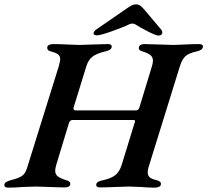

<svg xmlns="http://www.w3.org/2000/svg" viewBox="-54 -856 950 880"><path d="M-34 -9Q-33 -17 -26 -21.5Q-19 -26 -5 -30Q31 -39 46.5 -49.5Q62 -60 70 -86L215 -551Q222 -576 222 -585Q222 -599 212.5 -606.5Q203 -614 180 -620Q160 -624 163 -641Q164 -647 172 -650.5Q180 -654 189 -654Q215 -654 255 -652Q293 -650 310 -650Q327 -650 369 -652Q417 -654 441 -654Q460 -654 458 -640Q456 -632 448.5 -627.5Q441 -623 427 -620Q386 -610 368 -595Q350 -580 341 -550L283 -362V-358Q283 -350 294 -350H570Q581 -350 585 -364L642 -551Q647 -568 647 -578Q647 -593 636.5 -602.5Q626 -612 600 -620Q589 -623 585 -627.5Q581 -632 583 -640Q584 -647 591 -650.5Q598 -654 608 -654Q632 -654 678 -652Q722 -650 740 -650Q756 -650 792 -652Q834 -654 859 -654Q868 -654 872.5 -650.5Q877 -647 876 -641Q873 -625 846 -620Q810 -612 795 -597.5Q780 -583 770 -551L627 -90Q623 -77 623 -66Q623 -51 632.5 -43Q642 -35 665 -30Q676 -27 680.5 -22Q685 -17 683 -9Q682 -3 674 0.5Q666 4 657 4Q623 4 593 1Q555 -1 536 -1Q519 -1 475 1Q429 3 404 3Q386 3 387 -10Q388 -18 395.5 -22.5Q403 -27 418 -30Q455 -38 474 -53Q493 -68 503 -98L562 -290Q565 -296 565 -300Q565 -306 558 -306H278Q267 -306 262 -292L204 -101Q199 -83 199 -74Q199 -57 210.5 -48Q222 -39 250 -30Q261 -27 265 -22.5Q269 -18 268 -10Q265 3 243 3Q219 3 173 1Q129 -1 110 -1Q90 -1 50 1Q17 4 -17 4Q-26 4 -30.5 0.5Q-35 -3 -34 -9ZM375 -705Q378 -714 386 -720L515 -809Q539 -826 549 -831Q559 -836 569 -836Q581 -836 589.5 -829.5Q598 -823 610 -809L685 -720Q690 -715 690 -705Q687 -693 672 -693Q661 -693 624.5 -711.5Q588 -730 565 -745Q559 -748 552 -748Q547 -748 539 -745Q513 -732 459.5 -713Q406 -694 391 -694Q373 -694 375 -705Z"/></svg>

Font: EB Garamond SemiBold
Style: Italic
Weight: 600
Italic angle: -17.2°
Designer: Georg Duffner and Octavio Pardo
Foundry: Georg Duffner
Version: Version 1.000